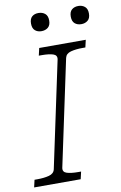

<svg xmlns="http://www.w3.org/2000/svg" viewBox="-117 -944 632 999"><g transform="rotate(-10 199.0 -445.0)"><path d="M97 -75 216 -635Q220 -657 198 -664Q176 -671 138 -671H123L132 -710H378L369 -671H354Q318 -671 292 -664Q266 -657 261 -635L142 -75Q138 -53 160 -46Q182 -39 220 -39H235L226 0H-20L-11 -39H4Q40 -39 66 -46Q92 -53 97 -75ZM159 -794Q139 -794 125.5 -805.5Q112 -817 112 -842Q112 -867 125 -878.5Q138 -890 159 -890Q180 -890 194 -878.5Q208 -867 208 -842Q208 -817 194 -805.5Q180 -794 159 -794ZM370 -794Q349 -794 335.5 -805.5Q322 -817 322 -842Q322 -867 335.5 -878.5Q349 -890 370 -890Q390 -890 404 -878.5Q418 -867 418 -842Q418 -817 404 -805.5Q390 -794 370 -794Z"/></g></svg>

Font: Roboto Serif 20pt Thin
Style: Italic
Weight: 250
Italic angle: -10°
Version: Version 1.007